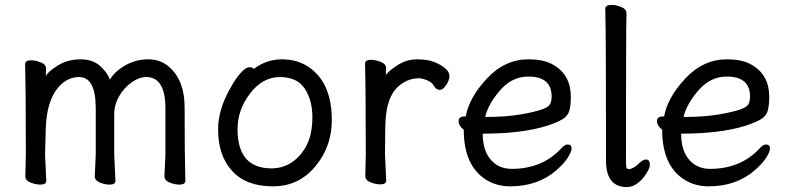

<svg xmlns="http://www.w3.org/2000/svg" viewBox="-20 -733 3197 780"><path d="M144 17Q125 17 104 8.5Q83 0 83 -17L85 -105Q85 -356 82 -472Q82 -488 106 -488Q125 -488 146 -479.5Q167 -471 167 -455L166 -424Q175 -442 215 -467Q255 -492 307 -492Q359 -492 389.5 -462.5Q420 -433 426 -409Q446 -443 489 -467.5Q532 -492 582 -492Q631 -492 665 -463Q730 -408 730 -297Q730 -105 733 1Q733 17 709 17Q690 17 669 8.5Q648 0 648 -17L652 -105V-293Q652 -420 574 -420Q546 -420 515.5 -399Q485 -378 464.5 -343Q444 -308 444 -268V-105L449 1Q449 17 425 17Q406 17 385.5 8.5Q365 0 365 -17L369 -105V-293Q369 -420 301 -420Q252 -420 215 -376Q169 -320 166 -210L163 -105L168 1Q168 17 144 17Z M1089 24Q980 24 923 -38.5Q866 -101 866 -207Q866 -289 917 -377Q937 -414 958 -437Q979 -460 993 -460Q1006 -460 1011 -453Q1063 -492 1125 -492Q1187 -492 1232 -462Q1328 -399 1328 -245Q1328 -141 1265 -62Q1197 24 1089 24ZM1083 -49Q1130 -49 1167 -74.5Q1204 -100 1226.5 -144.5Q1249 -189 1249 -258Q1249 -326 1218 -373Q1187 -420 1117 -420Q1047 -420 996 -353.5Q945 -287 945 -208Q945 -49 1083 -49Z M1525 16Q1506 16 1485 7.5Q1464 -1 1464 -18L1466 -106Q1466 -367 1463 -474Q1463 -490 1487 -490Q1506 -490 1527 -481.5Q1548 -473 1548 -458Q1548 -436 1547 -428Q1558 -444 1593 -467Q1631 -492 1674 -492Q1716 -492 1743 -481.5Q1770 -471 1788 -456Q1806 -441 1806 -424Q1806 -408 1793 -388Q1780 -368 1767 -368Q1753 -368 1745 -381Q1736 -398 1716 -406.5Q1696 -415 1682 -415Q1642 -415 1608 -390Q1558 -354 1548 -265Q1544 -230 1544 -106L1549 0Q1549 16 1525 16Z M2052 24Q1999 24 1956 -2Q1864 -59 1864 -206Q1843 -222 1843 -241Q1843 -260 1868 -260H1872Q1886 -337 1958.5 -414.5Q2031 -492 2127 -492Q2191 -492 2229 -469Q2299 -428 2299 -340Q2299 -305 2293 -283.5Q2287 -262 2266 -249Q2245 -236 2199 -221Q2098 -190 1941 -190Q1941 -123 1973 -85Q2005 -47 2059 -47Q2182 -47 2259 -129Q2273 -146 2286 -146Q2302 -146 2302 -130Q2302 -117 2287 -93Q2272 -69 2241 -42Q2166 24 2052 24ZM1951 -258H1963Q2074 -258 2168 -284Q2202 -294 2211.5 -305.5Q2221 -317 2221 -341Q2221 -422 2126 -422Q2060 -422 2011.5 -366Q1963 -310 1951 -258Z M2527 27Q2444 27 2442 -75Q2442 -590 2439 -697Q2439 -713 2464 -713Q2483 -713 2504 -704.5Q2525 -696 2525 -679Q2523 -590 2523 -78Q2523 -53 2526 -49.5Q2529 -46 2535 -46Q2554 -47 2579 -72Q2593 -85 2605 -85Q2620 -85 2620 -63Q2620 -45 2592 -9Q2560 27 2527 27Z M2858 24Q2805 24 2762 -2Q2670 -59 2670 -206Q2649 -222 2649 -241Q2649 -260 2674 -260H2678Q2692 -337 2764.5 -414.5Q2837 -492 2933 -492Q2997 -492 3035 -469Q3105 -428 3105 -340Q3105 -305 3099 -283.5Q3093 -262 3072 -249Q3051 -236 3005 -221Q2904 -190 2747 -190Q2747 -123 2779 -85Q2811 -47 2865 -47Q2988 -47 3065 -129Q3079 -146 3092 -146Q3108 -146 3108 -130Q3108 -117 3093 -93Q3078 -69 3047 -42Q2972 24 2858 24ZM2757 -258H2769Q2880 -258 2974 -284Q3008 -294 3017.5 -305.5Q3027 -317 3027 -341Q3027 -422 2932 -422Q2866 -422 2817.5 -366Q2769 -310 2757 -258Z"/></svg>

Font: LXGW WenKai TC
Style: Bold
Weight: 700
Designer: LXGW / Fontworks Inc.
Foundry: LXGW / Fontworks Inc.
Version: Version 1.330;April 28, 2024